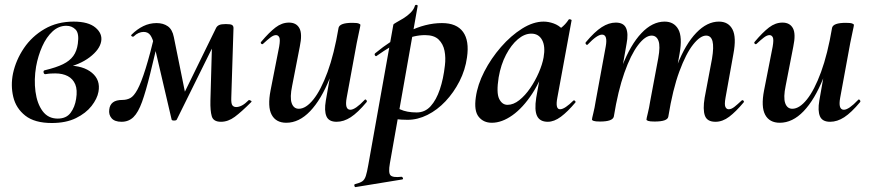

<svg xmlns="http://www.w3.org/2000/svg" viewBox="-20 -487 3545 782"><path d="M191 14Q121 14 83 -16Q45 -46 34 -92.5Q23 -139 33 -188Q45 -243 77.5 -291Q110 -339 161.5 -369Q213 -399 280 -399Q340 -399 369 -374.5Q398 -350 392 -318Q386 -285 345.5 -254Q305 -223 240 -209L255 -220Q319 -220 354.5 -190.5Q390 -161 381 -113Q376 -85 353 -55.5Q330 -26 289.5 -6Q249 14 191 14ZM215 -4Q250 -4 267.5 -27.5Q285 -51 290 -84Q296 -121 286.5 -143.5Q277 -166 256 -177Q235 -188 205 -188Q196 -188 186.5 -187.5Q177 -187 166 -185Q159 -184 157.5 -192Q156 -200 163 -201Q209 -212 236.5 -225.5Q264 -239 278.5 -259Q293 -279 297 -309Q303 -351 288 -366.5Q273 -382 250 -382Q219 -382 194 -359Q169 -336 152 -298Q135 -260 127 -216Q118 -163 124.5 -114Q131 -65 153.5 -34.5Q176 -4 215 -4Z M880 9Q849 9 842.5 -13.5Q836 -36 837 -77L844 -327L881 -366L700 0Q698 4 689 4Q680 4 679 0L608 -304Q602 -330 592.5 -343.5Q583 -357 565 -357Q555 -357 544.5 -352.5Q534 -348 525 -339Q522 -336 517 -339Q512 -342 516 -346Q538 -368 563.5 -380.5Q589 -393 618 -393Q645 -393 663.5 -380Q682 -367 688 -336L737 -94L697 -40L860 -373Q864 -381 872.5 -385Q881 -389 900 -389Q920 -389 925.5 -385Q931 -381 931 -373L922 -89Q921 -65 926.5 -58Q932 -51 942 -51Q953 -51 965.5 -57.5Q978 -64 994 -80Q994 -80 1000.5 -77.5Q1007 -75 1003 -71Q963 -31 936 -11Q909 9 880 9ZM475 9Q447 9 434.5 -5.5Q422 -20 425 -41Q427 -60 440 -70Q453 -80 479 -80Q496 -80 510.5 -87.5Q525 -95 540 -122.5Q555 -150 573 -207.5Q591 -265 615 -365L633 -361Q609 -257 591.5 -186Q574 -115 558.5 -72Q543 -29 523.5 -10Q504 9 475 9Z M1146 13Q1104 13 1086.5 -19.5Q1069 -52 1082 -119L1117 -297Q1122 -326 1117.5 -335Q1113 -344 1104 -344Q1094 -344 1081 -334Q1068 -324 1052 -309Q1048 -305 1044 -309Q1040 -313 1044 -317Q1076 -355 1102 -375Q1128 -395 1157 -395Q1187 -395 1199.5 -372Q1212 -349 1201 -297L1170 -138Q1160 -90 1168 -67Q1176 -44 1197 -44Q1226 -44 1256.5 -82Q1287 -120 1314 -193.5Q1341 -267 1359 -374L1377 -373Q1358 -255 1323 -168Q1288 -81 1243 -34Q1198 13 1146 13ZM1351 9Q1319 9 1309.5 -13.5Q1300 -36 1307 -77L1359 -374Q1364 -394 1415 -394Q1435 -394 1441.5 -391Q1448 -388 1448 -386Q1448 -382 1443 -360Q1438 -338 1433 -312L1392 -89Q1383 -40 1407 -40Q1417 -40 1431.5 -50Q1446 -60 1465 -80Q1468 -84 1472 -79.5Q1476 -75 1473 -71Q1437 -28 1408.5 -9.5Q1380 9 1351 9Z M1428 275Q1425 276 1423.5 270Q1422 264 1426 263Q1446 258 1455.5 251.5Q1465 245 1470 229.5Q1475 214 1480 185L1582 -386Q1582 -389 1594 -395.5Q1606 -402 1622.5 -412Q1639 -422 1652.5 -435.5Q1666 -449 1670 -464Q1672 -468 1677 -467Q1682 -466 1681 -462L1568 178Q1561 217 1570.5 227Q1580 237 1615 233Q1619 233 1621 238Q1623 243 1618 244ZM1640 1Q1615 1 1590.5 -2Q1566 -5 1552 -8L1562 -70Q1583 -54 1610 -41.5Q1637 -29 1677 -29Q1711 -29 1734 -54.5Q1757 -80 1771.5 -123Q1786 -166 1792 -220Q1796 -252 1790.5 -280Q1785 -308 1766.5 -326Q1748 -344 1711 -344Q1667 -344 1620 -322.5Q1573 -301 1515 -260Q1511 -256 1507.5 -261Q1504 -266 1508 -270Q1572 -323 1642.5 -358Q1713 -393 1780 -393Q1840 -393 1866 -357Q1892 -321 1882 -253Q1875 -202 1851.5 -156Q1828 -110 1794.5 -74.5Q1761 -39 1721 -19Q1681 1 1640 1Z M1983 13Q1949 13 1929.5 -11.5Q1910 -36 1918 -91Q1925 -142 1952.5 -195.5Q1980 -249 2020.5 -295.5Q2061 -342 2106.5 -370.5Q2152 -399 2194 -399Q2214 -399 2235 -391.5Q2256 -384 2271.5 -367.5Q2287 -351 2289 -324L2229 -357Q2246 -359 2264.5 -373Q2283 -387 2296 -407Q2298 -410 2303.5 -408Q2309 -406 2308 -404L2250 -89Q2241 -42 2261 -42Q2271 -42 2285 -51.5Q2299 -61 2315 -77Q2318 -80 2322 -76Q2326 -72 2323 -69Q2292 -32 2264.5 -11.5Q2237 9 2211 9Q2179 9 2167.5 -14.5Q2156 -38 2164 -89L2189 -229L2210 -246Q2186 -164 2148 -106Q2110 -48 2067 -17.5Q2024 13 1983 13ZM2047 -60Q2071 -60 2095 -79Q2119 -98 2139.5 -128Q2160 -158 2174.5 -191.5Q2189 -225 2194 -253Q2202 -298 2188 -324Q2174 -350 2144 -350Q2116 -350 2089 -327Q2062 -304 2041 -264Q2020 -224 2011 -172Q2001 -109 2013 -84.5Q2025 -60 2047 -60Z M2894 9Q2860 9 2851 -16Q2842 -41 2850 -89L2880 -248Q2888 -296 2882 -319Q2876 -342 2856 -342Q2832 -342 2803 -305.5Q2774 -269 2747 -196Q2720 -123 2702 -12L2684 -13Q2704 -135 2738 -221.5Q2772 -308 2816 -353.5Q2860 -399 2908 -399Q2947 -399 2963.5 -367Q2980 -335 2967 -267L2935 -89Q2930 -61 2934.5 -51.5Q2939 -42 2948 -42Q2959 -42 2971.5 -52Q2984 -62 3000 -77Q3004 -81 3008 -77Q3012 -73 3008 -69Q2977 -32 2950 -11.5Q2923 9 2894 9ZM2424 8Q2405 8 2398 5.5Q2391 3 2391 0Q2391 -4 2396.5 -26Q2402 -48 2406 -74L2447 -297Q2456 -346 2432 -346Q2422 -346 2407.5 -336Q2393 -326 2374 -306Q2371 -302 2367 -306.5Q2363 -311 2366 -315Q2402 -358 2431 -376.5Q2460 -395 2488 -395Q2520 -395 2530 -372.5Q2540 -350 2532 -309L2480 -12Q2475 8 2424 8ZM2646 8Q2627 8 2620 5.5Q2613 3 2613 0Q2613 -4 2618.5 -26Q2624 -48 2628 -74L2661 -250Q2670 -299 2662 -320.5Q2654 -342 2634 -342Q2608 -342 2578.5 -303Q2549 -264 2523 -190.5Q2497 -117 2480 -12L2462 -13Q2481 -132 2514.5 -218.5Q2548 -305 2592.5 -352Q2637 -399 2687 -399Q2725 -399 2742.5 -368Q2760 -337 2748 -269L2702 -12Q2699 8 2646 8Z M3156 13Q3114 13 3096.5 -19.5Q3079 -52 3092 -119L3127 -297Q3132 -326 3127.5 -335Q3123 -344 3114 -344Q3104 -344 3091 -334Q3078 -324 3062 -309Q3058 -305 3054 -309Q3050 -313 3054 -317Q3086 -355 3112 -375Q3138 -395 3167 -395Q3197 -395 3209.5 -372Q3222 -349 3211 -297L3180 -138Q3170 -90 3178 -67Q3186 -44 3207 -44Q3236 -44 3266.5 -82Q3297 -120 3324 -193.5Q3351 -267 3369 -374L3387 -373Q3368 -255 3333 -168Q3298 -81 3253 -34Q3208 13 3156 13ZM3361 9Q3329 9 3319.5 -13.5Q3310 -36 3317 -77L3369 -374Q3374 -394 3425 -394Q3445 -394 3451.5 -391Q3458 -388 3458 -386Q3458 -382 3453 -360Q3448 -338 3443 -312L3402 -89Q3393 -40 3417 -40Q3427 -40 3441.5 -50Q3456 -60 3475 -80Q3478 -84 3482 -79.5Q3486 -75 3483 -71Q3447 -28 3418.5 -9.5Q3390 9 3361 9Z"/></svg>

Font: Cormorant Garamond Light
Style: Italic
Weight: 300
Italic angle: -10°
Designer: Christian Thalmann (Catharsis Fonts)
Foundry: Catharsis Fonts
Version: Version 4.001